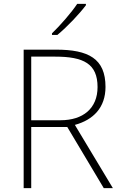

<svg xmlns="http://www.w3.org/2000/svg" viewBox="-20 -970 626 990"><path d="M423 -943V-950H378C350 -907 289 -837 248 -798V-790H276C328 -833 390 -899 423 -943ZM269 -714H102V0H141V-315H327L515 0H562L366 -326C461 -352 524 -415 524 -522C524 -668 436 -714 269 -714ZM264 -678C412 -678 483 -641 483 -521C483 -411 408 -350 292 -350H141V-678Z"/></svg>

Font: Noto Sans Telugu ExtraLight
Style: Regular
Weight: 200
Designer: Jelle Bosma - Monotype Design Team
Foundry: Monotype Imaging Inc.
Version: Version 2.005